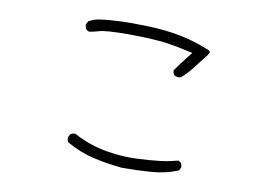

<svg xmlns="http://www.w3.org/2000/svg" viewBox="-71 -754 1141 844"><g transform="rotate(10 500.0 -332.0)"><path d="M807.6 -571.3Q812.5 -578.1 812.5 -582.5Q812.5 -584 809.8 -586.7Q807.1 -589.4 801.3 -592.3Q739.3 -618.2 673.1 -631.6Q606.9 -645 528.3 -647.5Q488.8 -648.9 455.3 -648.9Q421.9 -648.9 394.5 -647.5Q340.3 -645 310.5 -640.1Q284.7 -636.2 262.7 -623.5L255.4 -609.4Q254.9 -608.4 254.9 -607.4Q254.9 -594.7 261.7 -585.4L274.4 -579.1Q296.9 -583 316.4 -588.9Q347.7 -598.1 444.3 -598.1Q481.9 -598.1 522 -596.7Q586.4 -594.2 629.9 -587.4Q673.3 -580.6 716.8 -570.3L737.3 -565.9L724.1 -549.3Q696.3 -514.2 669.9 -477.1Q669.9 -476.1 669.9 -472.9Q669.9 -469.7 671.4 -465.3Q672.9 -460.9 675.3 -456.5L689 -450.2L705.1 -451.2Q729 -470.7 749 -495.8Q769 -521 807.6 -571.3ZM776.4 -62.5Q776.4 -74.7 770.5 -83.5L758.3 -89.4Q719.7 -78.6 679.2 -73.7Q638.7 -68.8 576.7 -65.9Q564.9 -65.4 552.7 -65.4Q499.5 -65.4 438 -75.7Q363.3 -88.9 293.9 -126.5Q293 -127 289.6 -127Q286.1 -127 281 -125.5Q275.9 -124 271 -121.1L263.7 -106.4Q263.7 -104 263.7 -100.6Q263.7 -91.3 269 -84.5Q325.2 -51.3 389.6 -36.1Q454.1 -21 521 -15.1Q586.9 -15.1 650.4 -19.8Q713.9 -24.4 769.5 -47.4L775.9 -60.1Q776.4 -61.5 776.4 -62.5Z"/></g></svg>

Font: NaikaiFont
Style: ExtraLight
Weight: 200
Version: Version 1.89